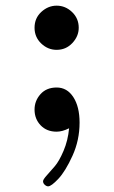

<svg xmlns="http://www.w3.org/2000/svg" viewBox="-20 -465 401 678"><path d="M102 -78Q102 -109 123 -132.5Q144 -156 180 -156Q217 -156 239 -122Q261 -88 261 -32Q261 30 236 85Q211 140 186 166.5Q161 193 150 193Q144 193 138 187.5Q132 182 132 175Q132 169 145 154.5Q158 140 173.5 122Q189 104 204.5 67.5Q220 31 224 -12Q200 0 180 0Q145 0 123.5 -22.5Q102 -45 102 -78ZM102 -367Q102 -401 126 -423Q150 -445 180 -445Q211 -445 234.5 -422.5Q258 -400 258 -367Q258 -337 235.5 -313Q213 -289 180 -289Q149 -289 125.5 -311.5Q102 -334 102 -367Z"/></svg>

Font: CMU Serif
Style: Bold
Weight: 700
Version: Version 0.7.0